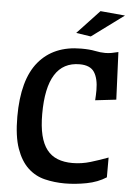

<svg xmlns="http://www.w3.org/2000/svg" viewBox="-61 -966 725 1024"><g transform="rotate(5 301.5 -454.0)"><path d="M42 -321Q42 -519 122.5 -615.5Q203 -712 350 -712Q395 -712 424.5 -706Q454 -700 479 -700Q496 -700 513 -703Q530 -706 549 -711L560 -457L448 -444Q449 -459 449.5 -472.5Q450 -486 450 -498Q450 -560 428 -594Q406 -628 349 -628Q173 -628 173 -347Q173 -280 184.5 -233Q196 -186 219 -156.5Q242 -127 276.5 -113.5Q311 -100 356 -100Q405 -100 453 -114.5Q501 -129 546 -146V-40Q501 -11 441 0.5Q381 12 325 12Q269 12 217.5 -0.5Q166 -13 127 -49.5Q88 -86 65 -151Q42 -216 42 -321ZM567 -908 395 -781 316 -793 435 -920Z"/></g></svg>

Font: CantoraOne
Style: Regular
Weight: 400
Designer: Pablo Impallari, Rodrigo Fuenzalida
Foundry: Pablo Impallari
Version: Version 1.001; ttfautohint (v0.8) -G 200 -r 50